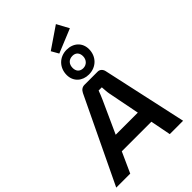

<svg xmlns="http://www.w3.org/2000/svg" viewBox="-336 -1159 1271 1271"><g transform="rotate(-45 299.5 -524.0)"><path d="M494 -963 448 -1048 297 -945 326 -894ZM367 -657C437 -657 486 -708 486 -776C486 -837 441 -878 378 -878C309 -878 260 -827 260 -759C260 -698 305 -657 367 -657ZM377 -822C408 -822 425 -801 425 -771C425 -738 402 -713 370 -713C338 -713 321 -734 321 -764C321 -798 341 -822 377 -822ZM466 0H591L461 -594C457 -614 442 -630 421 -630H298C277 -630 262 -619 252 -599L-35 0H96L161 -144H438ZM210 -250 312 -475C321 -494 330 -518 337 -537H367C369 -516 369 -494 373 -474L417 -250Z"/></g></svg>

Font: Exo 2 Semi Bold
Style: Italic
Weight: 600
Italic angle: -8°
Designer: Natanael Gama
Version: Version 1.001;PS 001.001;hotconv 1.0.88;makeotf.lib2.5.64775